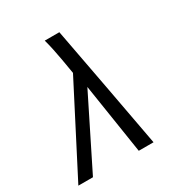

<svg xmlns="http://www.w3.org/2000/svg" viewBox="-171 -863 942 991"><g transform="rotate(-30 300.0 -367.5)"><path d="M11 0 278 -518 263 -606Q257 -639 250.5 -671Q244 -703 235 -735H322Q357 -551 391 -367.5Q425 -184 459 0H371L306 -418L98 0Z"/></g></svg>

Font: Iosevka HT Extended
Style: Italic
Weight: 400
Width: 7
Italic angle: -9°
Monospace: yes
Designer: Belleve Invis
Foundry: Belleve Invis
Version: Version 32.3.0; ttfautohint (v1.8.4)